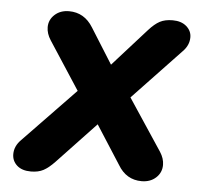

<svg xmlns="http://www.w3.org/2000/svg" viewBox="-43 -543 639 596"><g transform="rotate(5 277.0 -245.0)"><path d="M15 -41Q15 -66 35 -86L197 -254L100 -403Q87 -423 87 -443Q87 -466 104.5 -482Q122 -498 149 -498Q197 -498 224 -454L293 -344L398 -461Q416 -481 432 -489.5Q448 -498 472 -498Q499 -498 515 -484Q531 -470 531 -450Q531 -425 511 -405L362 -248L468 -88Q481 -68 481 -48Q481 -24 463.5 -8Q446 8 419 8Q371 8 345 -36L268 -156L148 -29Q129 -9 113 -0.5Q97 8 74 8Q46 8 30.5 -6Q15 -20 15 -41Z"/></g></svg>

Font: SN Pro Bold
Style: Bold Italic
Weight: 700
Italic angle: -9°
Designer: Tobias Whetton
Foundry: Supernotes
Version: Version 1.003